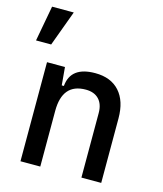

<svg xmlns="http://www.w3.org/2000/svg" viewBox="-117 -882 821 969"><g transform="rotate(15 293.0 -397.5)"><path d="M0 -609.4 34.2 -794.9H147.5L79.1 -609.4ZM82 0V-517.6H175.8L184.1 -423.8H195.3Q204.1 -527.3 332 -527.3Q414.1 -527.3 459 -477.5Q503.9 -427.7 503.9 -336.9V0H400.4V-336.9Q400.4 -383.8 376 -409.2Q351.6 -434.6 307.6 -434.6Q185.5 -434.6 185.5 -291V0Z"/></g></svg>

Font: Caskaydia Cove
Style: Regular
Weight: 400
Monospace: yes
Designer: Aaron Bell
Foundry: Saja Typeworks
Version: Version 4.300; ttfautohint (v1.8.3)